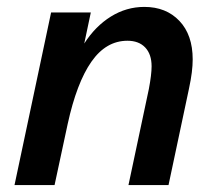

<svg xmlns="http://www.w3.org/2000/svg" viewBox="-20 -536 627 556"><path d="M22 0 128 -500H243L224 -410Q256 -460 301 -488Q346 -516 398 -516Q461 -516 499.5 -475.5Q538 -435 538 -364Q538 -347 535.5 -326.5Q533 -306 527 -278L468 0H352L411 -278Q419 -320 419 -344Q419 -379 400.5 -398.5Q382 -418 349 -418Q287 -418 244.5 -357Q202 -296 176 -177L138 0Z"/></svg>

Font: Wix Madefor Text SemiBold
Style: Italic
Weight: 600
Italic angle: -12°
Designer: Dalton Maag Ltd
Foundry: Dalton Maag Ltd
Version: Version 3.100